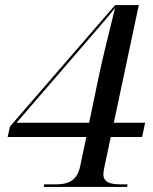

<svg xmlns="http://www.w3.org/2000/svg" viewBox="-20 -734 599 754"><path d="M152 0H479L481 -10H458C416 -10 386 -16 386 -50C386 -56 388 -70 390 -78L415 -196H538L550 -252H427L525 -714H432L19 -237L10 -196H319L295 -82C282 -19 242 -10 197 -10H153ZM335 -588C372 -631 402 -665 432 -703C409 -610 383 -506 369 -439L330 -252H45Z"/></svg>

Font: Noto Serif Display
Style: Italic
Weight: 400
Italic angle: -12°
Designer: Monotype Design Team
Foundry: Monotype Imaging Inc.
Version: Version 2.009